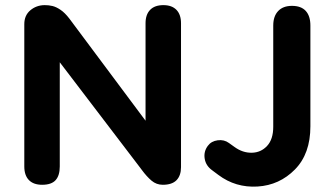

<svg xmlns="http://www.w3.org/2000/svg" viewBox="-20 -698 1273 734"><path d="M72.9 -61.6V-605.8Q72.9 -639.1 95.9 -658.6Q118.9 -678 150.2 -678.4Q166.1 -678.6 180.8 -675Q195.4 -671.4 211.6 -660.3Q227.9 -649.3 245.1 -627L558.5 -206.9H536.4V-609.2Q536.4 -642.3 554 -660.4Q571.5 -678.4 604.6 -678.4Q636.9 -678.4 654.5 -660.4Q672 -642.3 672 -609.2V-59Q672 -26.9 654.9 -9.2Q637.7 8.4 602.5 8.4Q577.9 8.4 559.4 -7.3Q541 -22.9 522.2 -48.3L516 -56.6L184.9 -490.9H208.5V-61.6Q208.5 -26.9 192.5 -9.2Q176.6 8.4 141.1 8.4Q108 8.4 90.5 -9.6Q72.9 -27.7 72.9 -61.6ZM774.6 -140.6Q787.6 -158.4 812.2 -161.7Q836.7 -165 855.2 -151.4L876.7 -136Q907.9 -113.4 942.7 -114.1Q977.5 -114.8 1001 -140.1Q1024.6 -165.3 1024.6 -213.4V-600.3Q1024.6 -636 1043.4 -655.8Q1062.1 -675.6 1096.2 -675.6Q1131.1 -675.6 1148.9 -656.2Q1166.6 -636.8 1166.6 -600.3V-215Q1166.6 -110.1 1107.5 -50.1Q1048.3 10 964.6 15.1Q880.9 20.2 814.8 -29.3L791.5 -46.7Q766.8 -64.3 762.5 -91.5Q758.1 -118.7 774.6 -140.6Z"/></svg>

Font: SN Pro Thin
Style: Regular
Weight: 200
Designer: Tobias Whetton
Foundry: Supernotes
Version: Version 1.003;Glyphs 3.3 (3324)